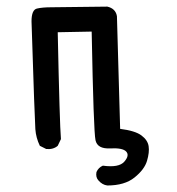

<svg xmlns="http://www.w3.org/2000/svg" viewBox="-20 -447 540 586"><path d="M307.6 119.1Q292 117.2 280.3 103.5Q271.5 93.8 274.4 78.1Q280.3 64.5 293.9 58.6Q342.8 65.4 359.4 46.4Q376 27.3 365.2 15.6Q354.5 3.9 315.9 5.9Q277.3 7.8 271.5 -19Q265.6 -45.9 259.8 -350.6L156.2 -348.6Q162.1 -67.4 166 -22.5L156.2 -2Q142.6 9.8 121.1 7.8L101.6 -2Q89.8 -26.4 87.9 -52.7Q85.9 -79.1 76.2 -381.8Q76.2 -417 92.8 -420.9Q109.4 -424.8 136.7 -424.8L307.6 -426.8Q333 -420.9 336.9 -397.5L346.7 -53.7Q392.6 -47.9 411.6 -33.7Q430.7 -19.5 433.6 -1Q436.5 17.6 428.7 43.9Q420.9 70.3 390.6 94.7Q360.4 119.1 307.6 119.1Z"/></svg>

Font: JasonHandwriting1
Style: Regular
Weight: 400
Version: Version 1.48.20